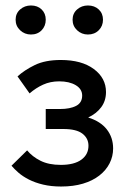

<svg xmlns="http://www.w3.org/2000/svg" viewBox="-20 -673 463 701"><path d="M203 8Q167 8 137.5 1Q108 -6 85.5 -17.5Q63 -29 47.5 -42.5Q32 -56 22 -68L79 -124Q98 -101 128 -86Q158 -71 202 -71Q251 -71 277 -90Q303 -109 303 -141Q303 -168 281 -185Q259 -202 211 -202H147V-275H199Q236 -275 258 -286.5Q280 -298 280 -324Q280 -348 256.5 -362Q233 -376 196 -376Q164 -376 137.5 -364Q111 -352 88 -332L44 -394Q69 -417 107 -435.5Q145 -454 202 -454Q278 -454 322.5 -421Q367 -388 367 -337Q367 -305 349.5 -281.5Q332 -258 302 -244Q347 -230 370 -200.5Q393 -171 393 -131Q393 -102 380 -76.5Q367 -51 342.5 -32Q318 -13 283 -2.5Q248 8 203 8ZM93 -547Q70 -547 53.5 -562.5Q37 -578 37 -601Q37 -624 53.5 -638.5Q70 -653 93 -653Q117 -653 132 -638.5Q147 -624 147 -601Q147 -578 132 -562.5Q117 -547 93 -547ZM301 -547Q278 -547 261.5 -562.5Q245 -578 245 -601Q245 -624 261.5 -638.5Q278 -653 301 -653Q325 -653 340.5 -638.5Q356 -624 356 -601Q356 -578 340.5 -562.5Q325 -547 301 -547Z"/></svg>

Font: Tilda Sans Medium
Style: Regular
Weight: 500
Designer: ParaType Ltd
Foundry: ParaType Ltd
Version: Version 1.009